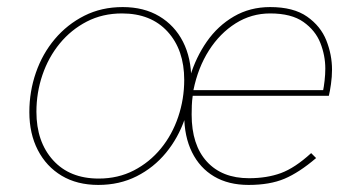

<svg xmlns="http://www.w3.org/2000/svg" viewBox="-20 -518 1017 543"><path d="M683 5Q626 5 585.5 -19Q545 -43 523 -87.5Q501 -132 501 -192Q501 -247 517.5 -301.5Q534 -356 565 -400.5Q596 -445 641.5 -471.5Q687 -498 744 -498Q810 -498 848.5 -471Q887 -444 903 -403.5Q919 -363 919 -321Q919 -301 916 -280Q913 -259 910 -247H525Q523 -233 522.5 -220Q522 -207 522 -194Q522 -108 565 -61Q608 -14 684 -14Q735 -14 774.5 -28.5Q814 -43 860 -85L874 -71Q826 -30 784.5 -12.5Q743 5 683 5ZM893 -258Q896 -272 898 -290Q900 -308 900 -324Q900 -361 886 -396.5Q872 -432 838 -456Q804 -480 744 -480Q691 -480 646.5 -452Q602 -424 571 -375.5Q540 -327 527 -263H900ZM258 5Q198 5 154.5 -21Q111 -47 87 -93.5Q63 -140 63 -201Q63 -259 81.5 -312.5Q100 -366 135 -407.5Q170 -449 218.5 -473.5Q267 -498 327 -498Q387 -498 430.5 -472Q474 -446 497.5 -400Q521 -354 521 -292Q521 -235 502.5 -181.5Q484 -128 449.5 -86Q415 -44 366.5 -19.5Q318 5 258 5ZM259 -13Q314 -13 358.5 -36Q403 -59 435 -98Q467 -137 484 -187.5Q501 -238 501 -292Q501 -377 454 -428.5Q407 -480 325 -480Q270 -480 225.5 -457Q181 -434 149 -395Q117 -356 100 -306Q83 -256 83 -202Q83 -117 130 -65Q177 -13 259 -13Z"/></svg>

Font: Hanken Grotesk Thin
Style: Italic
Weight: 250
Italic angle: -8°
Designer: Alfredo Marco Pradil
Foundry: Hanken Design Co.
Version: Version 3.013